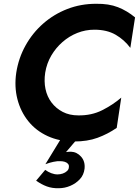

<svg xmlns="http://www.w3.org/2000/svg" viewBox="-20 -734 734 1015"><path d="M219 -350Q227 -399 251 -440Q275 -481 310.5 -512Q346 -543 389 -560Q432 -577 479 -577Q545 -577 591 -550.5Q637 -524 669 -481L694 -642Q652 -677 603.5 -696Q555 -715 488 -714Q407 -714 336 -686.5Q265 -659 208.5 -609.5Q152 -560 115 -493.5Q78 -427 66 -350Q55 -276 72 -210Q89 -144 129.5 -93.5Q170 -43 232 -14.5Q294 14 372 14Q442 14 495.5 -5.5Q549 -25 597 -58L621 -218Q577 -180 520.5 -151.5Q464 -123 394 -124Q347 -124 311.5 -142.5Q276 -161 252.5 -192Q229 -223 220.5 -263.5Q212 -304 219 -350ZM333 -51 220 134Q241 126 262.5 121.5Q284 117 298 118Q310 118 321 121Q332 124 339 131.5Q346 139 344 150Q344 161 334.5 170Q325 179 311.5 183.5Q298 188 284 188Q268 188 251 181.5Q234 175 219 164L171 221Q199 241 227.5 251.5Q256 262 291 261Q322 261 351.5 248.5Q381 236 402 213.5Q423 191 427 158Q431 119 408.5 94Q386 69 355 68Q348 68 341.5 68.5Q335 69 329 70L430 -48Z"/></svg>

Font: Jost SemiBold
Style: Italic
Weight: 600
Italic angle: -5°
Version: Version 3.710